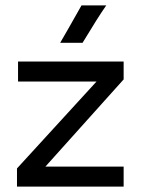

<svg xmlns="http://www.w3.org/2000/svg" viewBox="-20 -692 523 712"><path d="M374 -671.9Q343.8 -628.9 286.1 -533.2H203.1Q226.6 -573.2 282.2 -671.9ZM148.4 -74.2H438.5V0H43V-67.4L337.9 -389.6H46.9V-463.9H438.5V-397.5Z"/></svg>

Font: BF_TEXT
Style: Regular
Weight: 400
Foundry: EA DICE
Version: Version 1.404